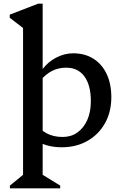

<svg xmlns="http://www.w3.org/2000/svg" viewBox="-20 -785 665 1040"><path d="M33.6 235V220.3L120.9 149L104.9 177V-666.7L147.9 -600.1L32.7 -689V-705.6L186.3 -765H211.1V179L196.1 152.6L306.1 220.3V235ZM314.6 12.7Q226.2 12.7 170.4 -28.8V-122.5Q194.2 -83.5 231.9 -63.3Q269.6 -43.1 319.1 -43.1Q365.2 -43.1 399.3 -67.4Q433.5 -91.8 452.8 -135.2Q472.1 -178.6 472.1 -237.1Q472.1 -323.4 437.3 -370.9Q402.6 -418.4 338.9 -418.4Q296.5 -418.4 262.2 -401.1Q227.9 -383.7 196.1 -345.8V-410.1H210.2Q240.1 -450.1 284.8 -473.2Q329.6 -496.3 376.1 -496.3Q439.8 -496.3 486 -467Q532.3 -437.8 557.7 -384.4Q583 -331 583 -258.5Q583 -179.1 548.8 -117.8Q514.6 -56.5 453.9 -21.9Q393.3 12.7 314.6 12.7Z"/></svg>

Font: Platypi Light
Style: Regular
Weight: 300
Designer: David Sargent
Foundry: Bolt Cutter Type
Version: Version 1.200